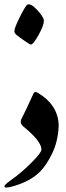

<svg xmlns="http://www.w3.org/2000/svg" viewBox="-20 -858 301 880"><path d="M132.3 -426.8Q137.7 -442.4 154.3 -432.1Q249 -375 249 -278.8Q245.1 -207 218.5 -153.3Q191.9 -99.6 164.1 -71.8Q116.2 -23.4 26.4 -0.5Q15.1 1.5 8.8 1.5Q0 1.5 0 -2.9Q0 -10.7 26.4 -29.8Q79.1 -66.4 125 -113.3Q169.9 -158.2 169.9 -172.9Q169.9 -210.9 86.4 -278.8Q70.8 -291.5 76.7 -309.6Q98.6 -352.1 132.3 -426.8ZM45.9 -714.4Q45.9 -730.5 71.8 -781.7Q97.7 -833 105.5 -836.9Q121.1 -843.8 150.1 -812.7Q179.2 -781.7 181.2 -764.2Q181.2 -741.2 156.7 -697.5Q132.3 -653.8 121.6 -653.8Q117.2 -653.8 92.8 -670.7Q68.4 -687.5 56.2 -697.3Q45.9 -706.1 45.9 -714.4Z"/></svg>

Font: IranNastaliq
Style: Regular
Weight: 400
Designer: Hossein Zahedi
Version: Version 1.5